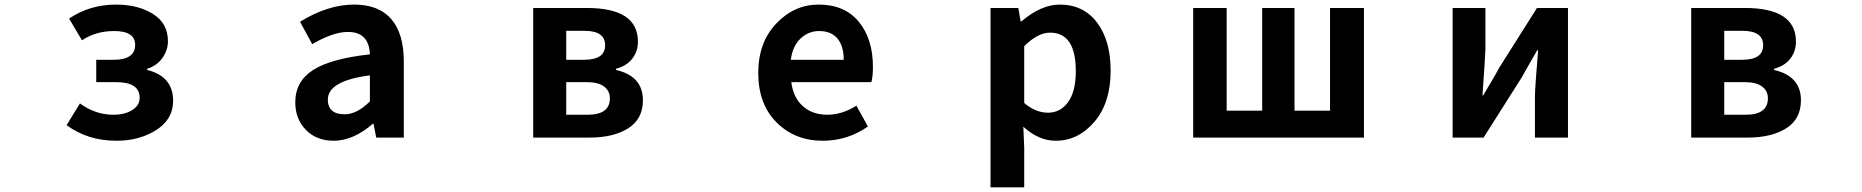

<svg xmlns="http://www.w3.org/2000/svg" viewBox="-20 -594 8040 829"><path d="M483.4 13.7Q358.4 13.7 267.6 -53.7L325.2 -147.5Q391.6 -98.6 469.7 -98.6Q518.6 -98.6 550.8 -118.7Q583 -138.7 583 -171.9Q583 -239.3 481.4 -239.3H395.5V-335.9H470.7Q563.5 -335.9 563.5 -400.4Q563.5 -460 472.7 -460Q393.6 -460 334 -419.9L278.3 -513.7Q367.2 -574.2 481.4 -574.2Q576.2 -574.2 640.6 -533.7Q705.1 -493.2 705.1 -416Q705.1 -377.9 681.6 -344.2Q658.2 -310.5 615.2 -296.9V-292Q727.5 -264.6 727.5 -158.2Q727.5 -79.1 654.8 -32.7Q582 13.7 483.4 13.7Z M1420.9 13.7Q1346.7 13.7 1300.8 -33.2Q1254.9 -80.1 1254.9 -152.3Q1254.9 -242.2 1331.5 -291.5Q1408.2 -340.8 1577.1 -359.4Q1573.2 -456.1 1482.4 -456.1Q1418 -456.1 1328.1 -403.3L1275.4 -500Q1395.5 -574.2 1508.8 -574.2Q1615.2 -574.2 1669.4 -511.7Q1723.6 -449.2 1723.6 -327.1V0H1604.5L1592.8 -59.6H1589.8Q1504.9 13.7 1420.9 13.7ZM1468.8 -100.6Q1521.5 -100.6 1577.1 -156.2V-268.6Q1395.5 -245.1 1395.5 -164.1Q1395.5 -100.6 1468.8 -100.6Z M2282.2 0V-559.6H2513.7Q2734.4 -559.6 2734.4 -414.1Q2734.4 -373 2710.4 -341.3Q2686.5 -309.6 2639.6 -296.9V-292Q2755.9 -265.6 2755.9 -161.1Q2755.9 -80.1 2692.4 -40Q2628.9 0 2526.4 0ZM2424.8 -335.9H2502Q2592.8 -335.9 2592.8 -398.4Q2592.8 -460.9 2503.9 -460.9H2424.8ZM2424.8 -98.6H2517.6Q2613.3 -98.6 2613.3 -169.9Q2613.3 -201.2 2588.4 -220.2Q2563.5 -239.3 2513.7 -239.3H2424.8Z M3532.2 13.7Q3412.1 13.7 3333 -65.4Q3253.9 -144.5 3253.9 -279.3Q3253.9 -410.2 3331.5 -492.2Q3409.2 -574.2 3514.6 -574.2Q3627 -574.2 3688 -500Q3749 -425.8 3749 -305.7Q3749 -261.7 3742.2 -239.3H3396.5Q3405.3 -171.9 3446.8 -135.3Q3488.3 -98.6 3551.8 -98.6Q3616.2 -98.6 3677.7 -137.7L3727.5 -47.9Q3639.6 13.7 3532.2 13.7ZM3394.5 -335.9H3623Q3623 -394.5 3596.2 -427.2Q3569.3 -460 3516.6 -460Q3470.7 -460 3436.5 -427.7Q3402.3 -395.5 3394.5 -335.9Z M4256.8 214.8V-559.6H4377L4386.7 -502H4390.6Q4475.6 -574.2 4555.7 -574.2Q4658.2 -574.2 4716.8 -496.6Q4775.4 -418.9 4775.4 -289.1Q4775.4 -150.4 4705.6 -68.4Q4635.7 13.7 4538.1 13.7Q4464.8 13.7 4398.4 -46.9L4402.3 44.9V214.8ZM4625 -287.1Q4625 -453.1 4513.7 -453.1Q4460.9 -453.1 4402.3 -394.5V-149.4Q4451.2 -107.4 4504.9 -107.4Q4558.6 -107.4 4591.8 -153.3Q4625 -199.2 4625 -287.1Z M5131.8 0V-559.6H5276.4V-116.2H5429.7V-559.6H5569.3V-116.2H5722.7V-559.6H5869.1V0Z M6252 0V-559.6H6393.6V-382.8Q6393.6 -363.3 6380.9 -182.6H6384.8Q6389.6 -192.4 6416 -236.3Q6442.4 -280.3 6452.1 -299.8L6616.2 -559.6H6750V0H6607.4V-175.8Q6607.4 -212.9 6621.1 -377H6617.2Q6611.3 -366.2 6585.4 -321.8Q6559.6 -277.3 6549.8 -258.8L6385.7 0Z M7282.2 0V-559.6H7513.7Q7734.4 -559.6 7734.4 -414.1Q7734.4 -373 7710.4 -341.3Q7686.5 -309.6 7639.6 -296.9V-292Q7755.9 -265.6 7755.9 -161.1Q7755.9 -80.1 7692.4 -40Q7628.9 0 7526.4 0ZM7424.8 -335.9H7502Q7592.8 -335.9 7592.8 -398.4Q7592.8 -460.9 7503.9 -460.9H7424.8ZM7424.8 -98.6H7517.6Q7613.3 -98.6 7613.3 -169.9Q7613.3 -201.2 7588.4 -220.2Q7563.5 -239.3 7513.7 -239.3H7424.8Z"/></svg>

Font: GenEi Gothic M Regular
Style: Bold
Weight: 700
Designer: o_tamon (Modified); [Source Han Sans]
Ryoko NISHIZUKA  (kana & ideographs); Paul D. Hunt (Latin, Greek & Cyrillic); Wenl
Version: Version 1.1a;Original Version 1.004